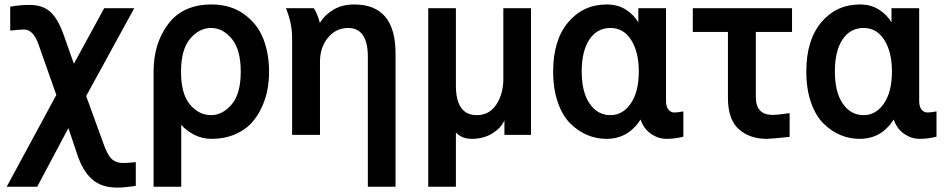

<svg xmlns="http://www.w3.org/2000/svg" viewBox="-20 -600 4197 854"><path d="M25.4 -463.9V-570.3Q66.4 -578.1 112.3 -578.1Q168 -578.1 202.1 -548.8Q236.3 -519.5 262.7 -446.3L308.6 -316.4L443.4 -563.5H577.1L363.3 -172.9L442.4 44.9Q460 93.8 479.5 109.4Q499 125 526.4 125Q548.8 125 584 121.1V226.6Q534.2 234.4 501 234.4Q430.7 234.4 388.7 196.8Q346.7 159.2 322.3 83L284.2 -30.3L145.5 230.5H9.8L230.5 -177.7L151.4 -402.3Q127.9 -468.8 86.9 -468.8Q69.3 -468.8 25.4 -463.9Z M918.9 -87.9Q969.7 -87.9 1010.3 -135.3Q1050.8 -182.6 1050.8 -281.2Q1050.8 -379.9 1010.7 -427.7Q970.7 -475.6 918.9 -475.6Q866.2 -475.6 825.7 -427.7Q785.2 -379.9 785.2 -281.2Q785.2 -181.6 825.2 -134.8Q865.2 -87.9 918.9 -87.9ZM663.1 230.5V-281.2Q663.1 -407.2 728.5 -493.7Q793.9 -580.1 920.9 -580.1Q1005.9 -580.1 1065.4 -537.1Q1125 -494.1 1150.9 -428.2Q1176.8 -362.3 1176.8 -281.2Q1176.8 -240.2 1169.4 -200.7Q1162.1 -161.1 1143.6 -121.1Q1125 -81.1 1096.7 -50.8Q1068.4 -20.5 1022.9 -1.5Q977.5 17.6 920.9 17.6Q879.9 17.6 844.2 -0.5Q808.6 -18.6 786.1 -44.9V230.5Z M1252 -563.5H1376Q1394.5 -533.2 1402.3 -499H1403.3Q1422.9 -532.2 1461.9 -556.2Q1501 -580.1 1555.7 -580.1Q1739.3 -580.1 1739.3 -362.3V230.5H1616.2V-346.7Q1616.2 -475.6 1528.3 -475.6Q1474.6 -475.6 1439 -432.6Q1403.3 -389.6 1403.3 -326.2V0H1279.3V-433.6Q1279.3 -495.1 1252 -563.5Z M1884.8 230.5V-563.5H2007.8V-219.7Q2007.8 -87.9 2100.6 -87.9Q2157.2 -87.9 2188 -135.7Q2218.8 -183.6 2218.8 -248V-563.5H2341.8V0H2223.6V-63.5H2222.7Q2210 -32.2 2170.9 -7.3Q2131.8 17.6 2078.1 17.6Q2034.2 17.6 2007.8 -10.7V230.5Z M2440.4 -282.2Q2440.4 -421.9 2507.3 -501Q2574.2 -580.1 2678.7 -580.1Q2728.5 -580.1 2764.6 -556.6Q2800.8 -533.2 2819.3 -500V-563.5H2942.4V-152.3Q2942.4 -125 2953.1 -112.3Q2963.9 -99.6 2979.5 -99.6Q2993.2 -99.6 3019.5 -104.5V7.8Q2982.4 17.6 2944.3 17.6Q2908.2 17.6 2876 -4.4Q2843.8 -26.4 2829.1 -68.4Q2774.4 17.6 2677.7 17.6Q2633.8 17.6 2593.3 1Q2552.7 -15.6 2517.6 -49.8Q2482.4 -84 2461.4 -144Q2440.4 -204.1 2440.4 -282.2ZM2567.4 -282.2Q2567.4 -190.4 2602.5 -139.2Q2637.7 -87.9 2695.3 -87.9Q2750 -87.9 2785.6 -139.6Q2821.3 -191.4 2821.3 -282.2Q2821.3 -368.2 2787.6 -421.9Q2753.9 -475.6 2695.3 -475.6Q2635.7 -475.6 2601.6 -424.3Q2567.4 -373 2567.4 -282.2Z M3061.5 -458V-563.5H3502.9V-458H3341.8V-168.9Q3341.8 -88.9 3416 -88.9Q3437.5 -88.9 3492.2 -96.7V8.8Q3410.2 17.6 3390.6 17.6Q3314.5 17.6 3266.1 -25.4Q3217.8 -68.4 3217.8 -165V-458Z M3566.4 -282.2Q3566.4 -421.9 3633.3 -501Q3700.2 -580.1 3804.7 -580.1Q3854.5 -580.1 3890.6 -556.6Q3926.8 -533.2 3945.3 -500V-563.5H4068.4V-152.3Q4068.4 -125 4079.1 -112.3Q4089.8 -99.6 4105.5 -99.6Q4119.1 -99.6 4145.5 -104.5V7.8Q4108.4 17.6 4070.3 17.6Q4034.2 17.6 4002 -4.4Q3969.7 -26.4 3955.1 -68.4Q3900.4 17.6 3803.7 17.6Q3759.8 17.6 3719.2 1Q3678.7 -15.6 3643.6 -49.8Q3608.4 -84 3587.4 -144Q3566.4 -204.1 3566.4 -282.2ZM3693.4 -282.2Q3693.4 -190.4 3728.5 -139.2Q3763.7 -87.9 3821.3 -87.9Q3876 -87.9 3911.6 -139.6Q3947.3 -191.4 3947.3 -282.2Q3947.3 -368.2 3913.6 -421.9Q3879.9 -475.6 3821.3 -475.6Q3761.7 -475.6 3727.5 -424.3Q3693.4 -373 3693.4 -282.2Z"/></svg>

Font: Gothic A1
Style: Bold
Weight: 700
Version: Version 2.50